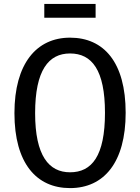

<svg xmlns="http://www.w3.org/2000/svg" viewBox="-20 -950 718 984"><path d="M470 -859V-930H207V-859ZM339 -757C167 -757 54 -624 54 -370C54 -113 167 14 339 14C513 14 624 -118 624 -372C624 -631 512 -757 339 -757ZM339 -676C451 -676 518 -591 518 -372C518 -151 451 -67 339 -67C231 -67 160 -151 160 -370C160 -590 229 -676 339 -676Z"/></svg>

Font: Glow Sans SC Condensed Medium
Style: Regular
Weight: 600
Width: 3
Designer: Ryoko NISHIZUKA (kana, bopomofo & ideographs); Paul D. Hunt (Latin, Greek & Cyrillic); Sandoll Communications, Soo-young
Version: Version 0.93